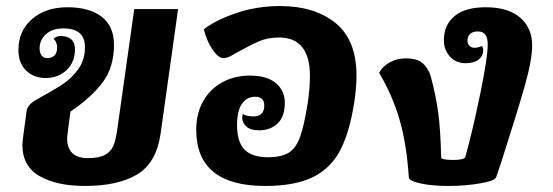

<svg xmlns="http://www.w3.org/2000/svg" viewBox="-20 -606 1830 635"><path d="M54 -127Q54 -139 68 -239Q71 -259 98 -275Q158 -308 187.5 -327.5Q217 -347 239 -377.5Q261 -408 261 -450Q261 -512 190 -512Q153 -512 132 -493Q111 -474 111 -446Q111 -431 117.5 -422.5Q124 -414 136 -414Q169 -414 169 -450Q169 -458 165.5 -466Q162 -474 157 -478Q168 -487 181 -487Q203 -487 215.5 -476Q228 -465 228 -443Q228 -401 200.5 -374.5Q173 -348 131 -348Q92 -348 66.5 -372.5Q41 -397 41 -441Q41 -504 86 -543Q131 -582 203 -582Q276 -582 316.5 -550.5Q357 -519 357 -458Q357 -385 320.5 -335Q284 -285 213 -237Q202 -157 202 -149Q202 -83 271 -83Q308 -83 327.5 -94Q347 -105 355 -124Q363 -143 368 -179L424 -576H569L511 -163Q497 -67 433.5 -29Q370 9 261 9Q168 9 111 -23.5Q54 -56 54 -127Z M629 -177Q629 -231 652 -271.5Q675 -312 715.5 -334Q756 -356 806 -356Q863 -356 892.5 -331Q922 -306 922 -266Q922 -221 898.5 -198Q875 -175 836 -175Q809 -175 795 -187.5Q781 -200 781 -217Q781 -221 783 -229Q797 -221 818 -221Q854 -221 854 -257Q854 -286 824 -286Q796 -286 780 -262.5Q764 -239 764 -193Q764 -137 788.5 -111.5Q813 -86 866 -86Q911 -86 935 -101Q959 -116 972.5 -153.5Q986 -191 998 -267Q1005 -313 1005 -356Q1005 -418 979.5 -450Q954 -482 903 -482Q866 -482 837 -469.5Q808 -457 763 -432Q759 -430 750 -424.5Q741 -419 733.5 -416.5Q726 -414 718 -414Q702 -414 683 -442Q664 -470 654 -509Q692 -539 760.5 -562.5Q829 -586 907 -586Q1020 -586 1089.5 -530Q1159 -474 1159 -356Q1159 -321 1153 -277Q1138 -174 1107 -112.5Q1076 -51 1016.5 -21Q957 9 857 9Q629 9 629 -177Z M1332 -20Q1325 -129 1301.5 -210Q1278 -291 1234 -365Q1245 -387 1269.5 -400Q1294 -413 1322 -413Q1360 -413 1378.5 -396.5Q1397 -380 1405 -352Q1421 -293 1429 -235.5Q1437 -178 1439 -86Q1439 -77 1478 -77Q1516 -77 1519 -87Q1542 -169 1567.5 -292Q1593 -415 1593 -458Q1593 -480 1585.5 -491Q1578 -502 1560 -502Q1544 -502 1535 -494Q1526 -486 1526 -472Q1526 -461 1532.5 -454.5Q1539 -448 1550 -448Q1560 -448 1574 -454Q1578 -449 1578 -440Q1578 -421 1563 -409Q1548 -397 1520 -397Q1488 -397 1468 -419Q1448 -441 1448 -473Q1448 -523 1483 -552.5Q1518 -582 1587 -582Q1660 -582 1700 -548Q1740 -514 1740 -455Q1740 -407 1714 -316.5Q1688 -226 1636 -64Q1631 -51 1627.5 -39.5Q1624 -28 1621 -20Q1617 -8 1568 0.5Q1519 9 1462 9Q1408 9 1370 0.5Q1332 -8 1332 -20Z"/></svg>

Font: Krub
Style: Bold Italic
Weight: 700
Italic angle: -8°
Designer: Ekaluck Peanpanawate
Foundry: Cadson Demak Co.,Ltd.
Version: Version 1.000; ttfautohint (v1.6)